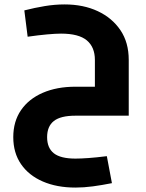

<svg xmlns="http://www.w3.org/2000/svg" viewBox="-20 -523 662 868"><path d="M463 183 486 305Q441 314 400 319.5Q359 325 321 325Q237 325 173.5 297.5Q110 270 75 219Q40 168 40 97Q40 26 75 -25Q110 -76 173.5 -103.5Q237 -131 321 -131H409V0H321Q254 0 223.5 24Q193 48 193 97Q193 146 223.5 170Q254 194 321 194Q345 194 380 191.5Q415 189 463 183ZM105 -357 90 -476Q137 -488 182.5 -495.5Q228 -503 272 -503Q357 -503 422 -472.5Q487 -442 524.5 -386.5Q562 -331 562 -252V0H409V-252Q409 -310 372.5 -340.5Q336 -371 256 -371Q232 -371 193 -367.5Q154 -364 105 -357Z"/></svg>

Font: Cairo ExtraBold
Style: Regular
Weight: 800
Designer: Mohamed Gaber, Accademia di Belle Arti di Urbino
Foundry: Kief Type Foundry, Accademia di Belle Arti di Urbino
Version: Version 3.117